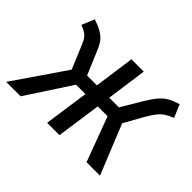

<svg xmlns="http://www.w3.org/2000/svg" viewBox="-109 -754 968 968"><g transform="rotate(45 375.0 -269.5)"><path d="M702 -539 731 -470Q705 -460 687.5 -448.5Q670 -437 654.5 -417.5Q639 -398 620 -364L565 -266L673 0H577L488 -239H418L384 0H296L330 -239H263L107 0H4L194 -277L141 -404Q133 -424 124 -436Q115 -448 102 -456Q89 -464 69 -471L97 -539Q133 -527 154.5 -514.5Q176 -502 190 -485Q204 -468 215 -441L270 -311H340L370 -527H458L428 -311H497L561 -419Q585 -459 604.5 -481.5Q624 -504 646.5 -516.5Q669 -529 702 -539Z"/></g></svg>

Font: Fira Sans Variable
Style: Italic
Weight: 397
Italic angle: -8°
Designer: Carrois Corporate & Edenspiekermann AG
Foundry: Carrois Corporate GbR & Edenspiekermann AG
Version: Version 4.202